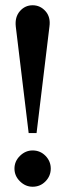

<svg xmlns="http://www.w3.org/2000/svg" viewBox="-20 -700 248 730"><path d="M89 -194 40 -599Q36 -635 55.5 -657.5Q75 -680 104 -680Q133 -680 153 -657.5Q173 -635 168 -599L119 -194ZM104 10Q77 10 56 -10.5Q35 -31 35 -59Q35 -87 56 -107.5Q77 -128 104 -128Q133 -128 153 -107.5Q173 -87 173 -59Q173 -31 153 -10.5Q133 10 104 10Z"/></svg>

Font: Brygada 1918 SemiBold
Style: Regular
Weight: 600
Designer: Mateusz Machalski | Borys Kosmynka | Przemek Hoffer
Foundry: NIEPODLEGLA 2018
Version: Version 3.006